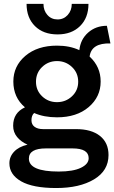

<svg xmlns="http://www.w3.org/2000/svg" viewBox="-20 -742 582 977"><path d="M542 -521Q444.8 -523.9 436 -454.1Q492.2 -402.3 492.2 -327.1Q492.2 -249 431.2 -197Q370.1 -145 270 -145Q203.6 -145 153.8 -167Q140.1 -154.8 140.1 -129.9Q140.1 -108.4 156 -96.7Q171.9 -85 199.2 -85H367.2Q445.3 -85 488.8 -50.3Q532.2 -15.6 532.2 46.9Q532.2 126.5 458.5 170.7Q384.8 214.8 266.1 214.8Q147.5 214.8 87.6 180.7Q27.8 146.5 27.8 88.9Q27.8 55.2 51.8 29.8Q75.7 4.4 120.1 -5.9Q86.9 -20.5 66.9 -44.9Q46.9 -69.3 46.9 -102.1Q46.9 -168 106.9 -195.8Q47.9 -246.1 47.9 -327.1Q47.9 -405.8 109.1 -457.8Q170.4 -509.8 270 -509.8Q335 -509.8 383.8 -486.8Q389.6 -542 428.7 -576.4Q467.8 -610.8 523.9 -610.8ZM115.2 -722.2H201.2Q201.2 -688.5 221.2 -665.8Q241.2 -643.1 272.9 -643.1Q304.2 -643.1 324.7 -666Q345.2 -689 345.2 -722.2H430.2Q430.2 -651.4 387.2 -609.1Q344.2 -566.9 272.9 -566.9Q200.7 -566.9 158 -609.1Q115.2 -651.4 115.2 -722.2ZM127 64.9Q127 130.9 278.8 130.9Q352.1 130.9 391.6 111.8Q431.2 92.8 431.2 63Q431.2 13.2 349.1 13.2H213.9Q127 13.2 127 64.9ZM163.1 -326.2Q163.1 -281.7 194.3 -252Q225.6 -222.2 270 -222.2Q314.5 -222.2 346.2 -252Q377.9 -281.7 377.9 -326.2Q377.9 -371.1 346.2 -401.1Q314.5 -431.2 270 -431.2Q225.6 -431.2 194.3 -401.1Q163.1 -371.1 163.1 -326.2Z"/></svg>

Font: Human Sans Medium
Style: Regular
Weight: 500
Designer: Tim Radville
Foundry: Continuum
Version: Version 1.000;FEAKit 1.0